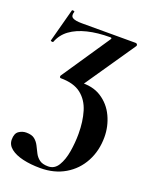

<svg xmlns="http://www.w3.org/2000/svg" viewBox="-140 -499 668 852"><g transform="rotate(20 194.5 -72.5)"><path d="M157 281Q111 281 74.5 272.5Q38 264 16.5 247Q-5 230 -5 205Q-5 176 11 165Q27 154 46 154Q72 154 85.5 165Q99 176 107 192Q115 208 123 224Q131 240 145.5 251Q160 262 187 262Q217 262 234 234Q251 206 258 164Q265 122 265 80Q265 22 251 -24.5Q237 -71 202.5 -98Q168 -125 106 -125Q103 -125 101.5 -128.5Q100 -132 102 -136L256 -364Q260 -371 251 -371Q191 -371 144 -359.5Q97 -348 65.5 -325Q34 -302 20 -265Q19 -263 13 -264Q7 -265 8 -268L50 -425Q51 -427 57 -426Q63 -425 62 -422Q55 -401 67.5 -393.5Q80 -386 111 -386Q155 -386 217 -386Q279 -386 365 -386Q370 -386 372.5 -382Q375 -378 373 -374L199 -120L189 -137Q251 -142 293 -115Q335 -88 356.5 -42Q378 4 378 55Q378 119 350.5 170.5Q323 222 273 251.5Q223 281 157 281Z"/></g></svg>

Font: Cormorant
Style: Bold
Weight: 700
Designer: Christian Thalmann (Catharsis Fonts)
Foundry: Catharsis Fonts
Version: Version 4.000